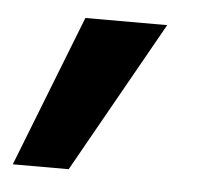

<svg xmlns="http://www.w3.org/2000/svg" viewBox="-68 -179 372 332"><g transform="rotate(5 118.5 -12.5)"><path d="M-35 119 68 -144H210L62 119Z"/></g></svg>

Font: DM Sans 12pt Black
Style: Italic
Weight: 900
Italic angle: -10°
Version: Version 4.004;gftools[0.9.30]